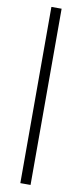

<svg xmlns="http://www.w3.org/2000/svg" viewBox="-108 -786 457 1073"><g transform="rotate(10 120.5 -250.0)"><path d="M92 250H150V-750H92Z"/></g></svg>

Font: Giro Sans Regular
Style: Regular
Weight: 400
Designer: Paul D. Hunt
Foundry: Adobe Systems Incorporated
Version: Version 1.000;PS 1.0;hotconv 1.0.88;makeotf.lib2.5.647800